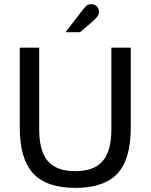

<svg xmlns="http://www.w3.org/2000/svg" viewBox="-20 -899 730 931"><path d="M422 -879Q438 -879 449 -868.5Q460 -858 460 -841Q460 -827 445.5 -811Q431 -795 388 -760Q373 -748 368 -743H298Q382 -854 394 -866Q404 -879 422 -879ZM614 -279Q614 -127 549.5 -57.5Q485 12 345 12Q206 12 141 -58Q76 -128 76 -279V-668H170V-272Q170 -167 212 -118Q254 -69 345 -69Q436 -69 478 -118Q520 -167 520 -272V-668H614Z"/></svg>

Font: Atkinson Hyperlegible Pro
Style: Regular
Weight: 400
Designer: Elliott Scott, Megan Eiswerth, Linus Boman, Theodore Petrosky, Jacob Perez
Foundry: Braille Institute
Version: Version 1.5.1